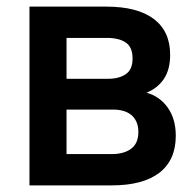

<svg xmlns="http://www.w3.org/2000/svg" viewBox="-20 -560 581 580"><path d="M317.5 0H69V-540H301Q395 -540 444.5 -502.8Q494 -465.5 494 -394.5Q494 -349.5 474.8 -321.2Q455.5 -293 422.5 -280Q462.5 -269 486.8 -234.8Q511 -200.5 511 -150Q511 -76.5 461.5 -38.2Q412 0 317.5 0ZM302 -445.5H181V-322H307Q339.5 -322 360 -336Q380.5 -350 380.5 -383Q380.5 -417.5 360 -431.5Q339.5 -445.5 302 -445.5ZM317 -94.5Q354.5 -94.5 376.2 -110.8Q398 -127 398 -161.5Q398 -179 392.2 -191.8Q386.5 -204.5 376.5 -212.8Q366.5 -221 352.5 -225Q338.5 -229 322 -229H181V-94.5Z"/></svg>

Font: Vela Sans Bd
Style: Bold
Weight: 700
Designer: Principal design: Mikhail Sharanda - project Manrope.
Design modification: Ravid Balaliev
Foundry: Mikhail Sharanda
Version: Version 1.001